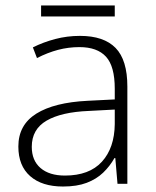

<svg xmlns="http://www.w3.org/2000/svg" viewBox="-20 -671 568 701"><path d="M272 -540Q359 -540 402 -496Q445 -452 445 -355V0H409L401 -94H398Q381 -64 356.5 -40.5Q332 -17 296.5 -3.5Q261 10 210 10Q133 10 90 -28Q47 -66 47 -136Q47 -215 112.5 -256Q178 -297 300 -303L399 -308V-347Q399 -429 367 -464Q335 -499 270 -499Q230 -499 192 -489Q154 -479 115 -459L100 -498Q138 -517 181.5 -528.5Q225 -540 272 -540ZM305 -266Q204 -262 150 -230.5Q96 -199 96 -135Q96 -85 128 -57.5Q160 -30 217 -30Q306 -30 352 -80.5Q398 -131 399 -218V-271ZM399 -651V-611H130V-651Z"/></svg>

Font: Noto Sans Syriac Eastern ExtraLight
Style: Regular
Weight: 250
Designer: Patrick Giasson and the Monotype Design Team
Foundry: Monotype Imaging Inc.
Version: Version 3.001